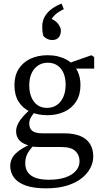

<svg xmlns="http://www.w3.org/2000/svg" viewBox="-20 -790 558 1050"><path d="M211 -645Q211 -676 225.5 -700.5Q240 -725 264.5 -742.5Q289 -760 317 -770L329 -740Q295 -724 276.5 -704.5Q258 -685 255 -665L244 -694Q282 -681 297.5 -660Q313 -639 313 -623Q313 -601 301.5 -586Q290 -571 265 -571Q253 -571 241 -576Q229 -581 217 -593Q213 -608 212 -620Q211 -632 211 -645ZM232 240Q164 240 120.5 224.5Q77 209 56.5 181Q36 153 36 118Q36 93 48 72Q60 51 89 30.5Q118 10 168 -10L174 -4Q154 15 141.5 32Q129 49 123.5 65.5Q118 82 118 102Q118 134 134 154.5Q150 175 179 184Q208 193 247 193Q302 193 339.5 179.5Q377 166 396 143Q415 120 415 92Q415 58 392 36Q369 14 315 14H198Q185 14 171 13Q157 12 145 10V7Q107 -1 87.5 -21Q68 -41 68 -73Q68 -98 86 -126.5Q104 -155 148 -194V-205L182 -190Q160 -167 150 -149.5Q140 -132 140 -115Q140 -87 157 -74Q174 -61 210 -61H329Q384 -61 419.5 -46Q455 -31 472.5 -2.5Q490 26 490 66Q490 99 473.5 130Q457 161 425 186Q393 211 344.5 225.5Q296 240 232 240ZM239 -160Q187 -160 146 -178.5Q105 -197 82 -233.5Q59 -270 59 -324Q59 -377 82.5 -413.5Q106 -450 147 -469Q188 -488 240 -488Q270 -488 295.5 -482Q321 -476 342.5 -464.5Q364 -453 380 -436L382 -434Q400 -414 410 -386.5Q420 -359 420 -324Q420 -272 396.5 -235Q373 -198 332 -179Q291 -160 239 -160ZM237 -200Q269 -200 292 -216.5Q315 -233 327 -261.5Q339 -290 339 -327Q339 -363 327.5 -390Q316 -417 294 -432Q272 -447 241 -447Q210 -447 187 -431Q164 -415 152 -387.5Q140 -360 140 -323Q140 -287 151.5 -259Q163 -231 184.5 -215.5Q206 -200 237 -200ZM343 -415V-442H349L480 -488L495 -478V-415Z"/></svg>

Font: Source Serif 4 Variable
Style: Regular
Weight: 400
Designer: Frank Grießhammer
Foundry: Adobe
Version: Version 4.005;hotconv 1.1.0;makeotfexe 2.6.0